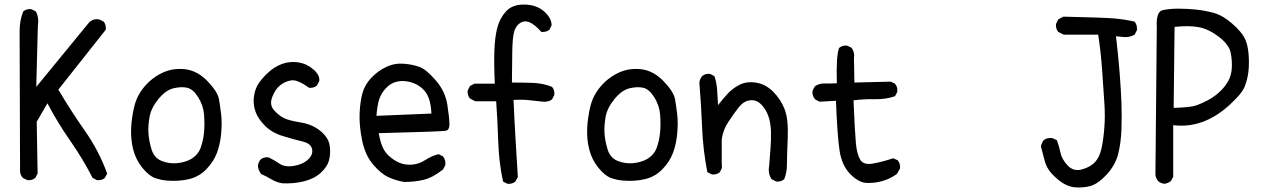

<svg xmlns="http://www.w3.org/2000/svg" viewBox="-20 -800 5540 842"><path d="M100 -10 80 -20Q70 -31 68 -47L66 -664Q66 -711 82 -750Q96 -762 117 -760L137 -750Q152 -723 146 -686L139 -419L372 -703Q390 -719 415 -715L435 -705Q446 -691 444 -670L236 -407Q290 -315 351.5 -227.5Q413 -140 450 -39L440 -20Q427 -8 405 -10L386 -20Q343 -104 287.5 -183.5Q232 -263 188 -347L141 -266L145 -39L135 -20Q121 -8 100 -10Z M713 -8Q686 -10 659.5 -19.5Q633 -29 604.5 -64Q576 -99 564.5 -143Q553 -187 555 -235.5Q557 -284 569 -333.5Q581 -383 615.5 -422.5Q650 -462 696 -482.5Q742 -503 794.5 -496Q847 -489 891 -443Q935 -397 940.5 -364Q946 -331 950 -297Q954 -263 950 -216Q946 -169 931.5 -130Q917 -91 885 -58Q853 -25 809 -14.5Q765 -4 713 -8ZM815 -101Q849 -120 860.5 -153.5Q872 -187 875 -221Q878 -255 875 -296Q872 -337 849.5 -373Q827 -409 801.5 -415Q776 -421 741.5 -413Q707 -405 675 -366Q643 -327 636 -288Q629 -249 631 -216Q633 -183 644.5 -145Q656 -107 689.5 -94Q723 -81 757 -84.5Q791 -88 815 -101Z M1219 4Q1193 0 1170.5 -13.5Q1148 -27 1125 -37Q1113 -53 1111 -72Q1113 -89 1123 -101Q1137 -112 1158 -110Q1184 -97 1207 -81.5Q1230 -66 1269 -72.5Q1308 -79 1331 -100.5Q1354 -122 1348.5 -146.5Q1343 -171 1307 -179.5Q1271 -188 1221.5 -203Q1172 -218 1141.5 -249Q1111 -280 1100.5 -310.5Q1090 -341 1093 -371Q1096 -401 1108.5 -424.5Q1121 -448 1151.5 -477.5Q1182 -507 1216.5 -519.5Q1251 -532 1288 -526.5Q1325 -521 1354.5 -495.5Q1384 -470 1380 -444L1370 -425Q1356 -413 1335 -415Q1285 -452 1257 -447.5Q1229 -443 1207.5 -425Q1186 -407 1173.5 -373.5Q1161 -340 1182 -316.5Q1203 -293 1225.5 -282Q1248 -271 1298.5 -263Q1349 -255 1384 -226.5Q1419 -198 1425 -166Q1431 -134 1424 -102Q1417 -70 1387.5 -43Q1358 -16 1313.5 -5Q1269 6 1219 4Z M1752 -2Q1717 -8 1684.5 -22.5Q1652 -37 1617 -77.5Q1582 -118 1568.5 -182.5Q1555 -247 1557 -300.5Q1559 -354 1569.5 -391.5Q1580 -429 1608.5 -459Q1637 -489 1674 -506.5Q1711 -524 1751.5 -520.5Q1792 -517 1821 -506Q1850 -495 1891.5 -447Q1933 -399 1942 -339.5Q1951 -280 1951 -255.5Q1951 -231 1937 -227Q1923 -223 1641 -216Q1646 -185 1656 -159.5Q1666 -134 1686.5 -115.5Q1707 -97 1731 -86.5Q1755 -76 1786 -78Q1817 -80 1844.5 -98Q1872 -116 1903 -124L1923 -114Q1935 -99 1933 -76L1923 -57Q1878 -21 1838 -11.5Q1798 -2 1752 -2ZM1872 -302Q1870 -341 1861 -367.5Q1852 -394 1831.5 -412.5Q1811 -431 1781.5 -439.5Q1752 -448 1723.5 -442.5Q1695 -437 1673.5 -414.5Q1652 -392 1643 -364.5Q1634 -337 1631 -292Z M2205 6 2186 -4Q2168 -88 2165 -178.5Q2162 -269 2156 -356H2064L2041 -368Q2029 -382 2031 -403L2041 -423L2061 -433H2150Q2146 -517 2148 -577Q2150 -637 2161 -679Q2172 -721 2200 -751Q2228 -781 2280.5 -780Q2333 -779 2366 -750Q2399 -721 2399 -689L2390 -670Q2376 -658 2354 -660Q2325 -693 2301.5 -702.5Q2278 -712 2258 -697Q2238 -682 2232.5 -651.5Q2227 -621 2226.5 -571Q2226 -521 2225 -438Q2272 -438 2317 -436.5Q2362 -435 2401 -419Q2413 -405 2411 -384L2401 -364Q2384 -351 2356.5 -354.5Q2329 -358 2298 -361Q2267 -364 2232 -362Q2236 -271 2241 -188Q2246 -105 2251 -23L2240 -4Q2227 8 2205 6Z M2713 -8Q2686 -10 2659.5 -19.5Q2633 -29 2604.5 -64Q2576 -99 2564.5 -143Q2553 -187 2555 -235.5Q2557 -284 2569 -333.5Q2581 -383 2615.5 -422.5Q2650 -462 2696 -482.5Q2742 -503 2794.5 -496Q2847 -489 2891 -443Q2935 -397 2940.5 -364Q2946 -331 2950 -297Q2954 -263 2950 -216Q2946 -169 2931.5 -130Q2917 -91 2885 -58Q2853 -25 2809 -14.5Q2765 -4 2713 -8ZM2815 -101Q2849 -120 2860.5 -153.5Q2872 -187 2875 -221Q2878 -255 2875 -296Q2872 -337 2849.5 -373Q2827 -409 2801.5 -415Q2776 -421 2741.5 -413Q2707 -405 2675 -366Q2643 -327 2636 -288Q2629 -249 2631 -216Q2633 -183 2644.5 -145Q2656 -107 2689.5 -94Q2723 -81 2757 -84.5Q2791 -88 2815 -101Z M3384 -4 3364 -14Q3347 -39 3353 -72Q3356 -112 3359 -149.5Q3362 -187 3361 -224Q3360 -261 3349.5 -291Q3339 -321 3317.5 -342.5Q3296 -364 3268 -360Q3240 -356 3218.5 -328Q3197 -300 3173.5 -264.5Q3150 -229 3145 -187V-91L3146 -64L3137 -45Q3123 -33 3102 -35L3082 -45Q3063 -142 3059 -241.5Q3055 -341 3047 -438Q3049 -454 3059 -466Q3072 -478 3094 -476L3113 -466Q3123 -437 3125 -404.5Q3127 -372 3129 -339Q3150 -366 3171.5 -389.5Q3193 -413 3224 -428.5Q3255 -444 3296 -437.5Q3337 -431 3370 -398.5Q3403 -366 3420.5 -322Q3438 -278 3434.5 -196Q3431 -114 3431 -78.5Q3431 -43 3419 -14Q3405 -2 3384 -4Z M3776 2Q3742 -2 3707 -38.5Q3672 -75 3662 -138.5Q3652 -202 3646 -358L3574 -354L3555 -364Q3541 -380 3543 -401L3553 -421Q3572 -435 3598.5 -434Q3625 -433 3650 -435Q3646 -554 3660 -590Q3674 -602 3695 -600L3715 -590Q3729 -570 3725 -544L3727 -438L3886 -442L3905 -433Q3917 -419 3915 -397L3905 -378Q3864 -364 3816.5 -365Q3769 -366 3723 -360Q3729 -218 3733.5 -171Q3738 -124 3752.5 -99.5Q3767 -75 3810 -83Q3853 -91 3897 -106L3917 -97Q3929 -83 3927 -61L3913 -37Q3884 -16 3849.5 -6Q3815 4 3776 2Z M4688 21Q4660 16 4636.5 0Q4613 -16 4591.5 -39.5Q4570 -63 4561.5 -94.5Q4553 -126 4545 -157Q4547 -173 4557 -185Q4572 -198 4596 -194L4615 -185Q4625 -157 4631 -129Q4637 -101 4662.5 -74Q4688 -47 4724.5 -57Q4761 -67 4781.5 -88.5Q4802 -110 4810.5 -149Q4819 -188 4823 -239.5Q4827 -291 4823 -350Q4819 -409 4813.5 -489.5Q4808 -570 4796 -648H4645L4621 -660Q4609 -674 4611 -695L4621 -715L4643 -727Q4823 -723 4868 -719Q4913 -715 4956 -705Q4968 -689 4966 -668L4956 -648Q4929 -633 4894 -639L4874 -641Q4884 -558 4890 -481.5Q4896 -405 4898 -347Q4900 -289 4898 -232Q4896 -175 4884 -126Q4872 -77 4834 -35.5Q4796 6 4762.5 15.5Q4729 25 4688 21Z M5086 6Q5070 4 5059 -6Q5049 -18 5047 -33L5053 -680Q5049 -749 5079 -755.5Q5109 -762 5147.5 -762Q5186 -762 5225.5 -758Q5265 -754 5304 -743Q5343 -732 5383 -697Q5423 -662 5437.5 -634.5Q5452 -607 5455.5 -563Q5459 -519 5454.5 -483.5Q5450 -448 5437.5 -418Q5425 -388 5370 -338Q5315 -288 5254 -265.5Q5193 -243 5125 -251V-25L5115 -6Q5102 4 5086 6ZM5272 -358Q5300 -372 5324.5 -393.5Q5349 -415 5364.5 -441.5Q5380 -468 5382 -501Q5384 -534 5377 -569Q5370 -604 5326 -638Q5282 -672 5238.5 -680.5Q5195 -689 5131 -682L5127 -327Q5203 -329 5227 -338Q5251 -347 5272 -358Z"/></svg>

Font: Kosefont JP
Style: Regular
Weight: 400
Designer: Nozomi Seto 瀬戸のぞみ
Version: Version 3.00;June 19, 2020